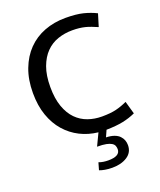

<svg xmlns="http://www.w3.org/2000/svg" viewBox="-155 -735 868 1044"><g transform="rotate(-20 279.5 -212.5)"><path d="M355 -67Q405 -67 437.5 -75Q470 -83 502 -98L523 -24Q488 -8 449 0Q410 8 353 9L336 47Q364 48 383 55Q402 62 413 73.5Q424 85 429 98.5Q434 112 434 127Q434 169 399.5 191.5Q365 214 313 214Q290 214 270.5 210.5Q251 207 239 202L251 160Q264 165 278 167Q292 169 306 169Q374 169 374 129Q374 119 370.5 109.5Q367 100 356 93Q345 86 325.5 82Q306 78 273 78L307 7Q251 1 203.5 -23Q156 -47 120.5 -87.5Q85 -128 65 -185Q45 -242 45 -315Q45 -392 68 -452.5Q91 -513 131.5 -554.5Q172 -596 228 -617.5Q284 -639 350 -639Q412 -639 452 -629Q492 -619 526 -602L504 -530Q485 -538 468.5 -544.5Q452 -551 435.5 -555Q419 -559 401.5 -561Q384 -563 362 -563Q318 -563 278.5 -549.5Q239 -536 209.5 -506Q180 -476 162.5 -428.5Q145 -381 145 -314Q145 -246 162 -199Q179 -152 207.5 -123Q236 -94 274 -80.5Q312 -67 355 -67Z"/></g></svg>

Font: Mukta Vaani
Style: Regular
Weight: 400
Designer: Noopur Datye, Girish Dalvi, Yashodeep Gholap, Pallavi Karambelkar
Foundry: Ek Type
Version: Version 2.538;PS 1.000;hotconv 16.6.51;makeotf.lib2.5.65220;